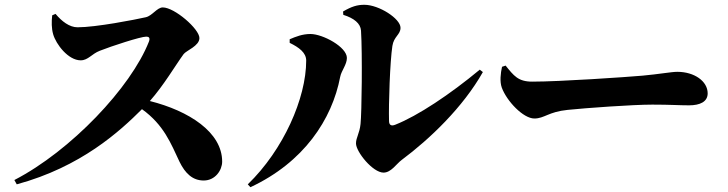

<svg xmlns="http://www.w3.org/2000/svg" viewBox="-20 -754 3040 802"><path d="M198 -690C195 -663 195 -636 202 -611C214 -569 265 -502 317 -502C348 -502 363 -529 397 -542C445 -561 567 -601 591 -601C602 -601 608 -596 602 -580C527 -389 276 -124 40 -2L50 16C319 -57 481 -206 573 -298C665 -232 694 -154 730 -78C754 -29 785 0 831 0C879 0 908 -43 908 -79C908 -202 769 -291 606 -332C665 -399 712 -480 747 -528C758 -543 813 -562 813 -595C813 -633 709 -723 660 -723C636 -723 616 -688 589 -682C545 -672 381 -640 304 -640C270 -640 238 -665 212 -696Z M1414 -692C1459 -678 1486 -656 1488 -626C1494 -529 1491 -281 1486 -236C1482 -197 1467 -179 1467 -155C1467 -120 1537 -33 1582 -33C1614 -33 1636 -70 1658 -86C1776 -174 1914 -306 1997 -453L1984 -463C1860 -360 1725 -270 1631 -233C1614 -226 1605 -232 1605 -249C1603 -318 1609 -497 1619 -562C1625 -602 1653 -609 1653 -638C1653 -676 1563 -734 1502 -734C1472 -734 1449 -727 1413 -706ZM1259 -501C1259 -344 1164 -128 1015 16L1026 28C1249 -76 1367 -255 1401 -433C1406 -459 1429 -484 1429 -512C1429 -558 1328 -612 1277 -612C1243 -612 1216 -601 1190 -590V-575C1229 -556 1259 -534 1259 -501Z M2077 -475C2071 -448 2067 -413 2076 -388C2097 -331 2166 -259 2212 -259C2254 -259 2271 -287 2351 -295C2429 -303 2623 -317 2705 -317C2781 -317 2816 -314 2858 -314C2904 -314 2936 -329 2936 -364C2936 -415 2880 -454 2809 -454C2785 -454 2731 -444 2664 -438C2596 -432 2319 -413 2203 -413C2144 -413 2126 -438 2092 -480Z"/></svg>

Font: Noto Serif KR Black
Style: Regular
Weight: 900
Version: Version 1.001;PS 1.001;hotconv 16.6.54;makeotf.lib2.5.65590